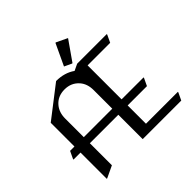

<svg xmlns="http://www.w3.org/2000/svg" viewBox="-235 -1180 1420 1420"><g transform="rotate(-45 474.5 -470.5)"><path d="M97.7 19.5V-254.9H24.4V-259.8L52.2 -318.4H97.7V-566.4L344.2 -756.8Q431.6 -756.8 493.7 -712.9L544.9 -737.3H854.5V-732.4L826.7 -673.8H590.8V-318.4H820.3V-313.5L792.5 -254.9H590.8V-63.5H924.3V-58.6L896.5 0H493.2V-254.9H195.3V-24.4L102.5 19.5ZM195.3 -318.4H493.2V-512.7Q493.2 -578.1 458 -618.7Q414.6 -668.9 344.2 -668.9Q272.5 -668.9 230.5 -618.7Q195.3 -576.7 195.3 -512.7ZM540.5 -960H545.4L631.3 -918.9L523.4 -764.6H518.6L461.4 -791.5Z"/></g></svg>

Font: Nova Cut
Style: Book
Weight: 400
Version: Version 2.000